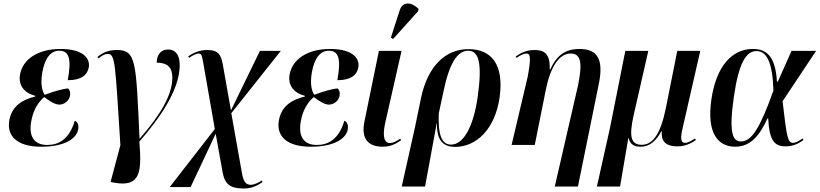

<svg xmlns="http://www.w3.org/2000/svg" viewBox="-20 -826 4670 1094"><path d="M215 10C356 10 419 -41 426 -91C429 -110 424 -131 406 -138C374 -29 311 0 249 0C171 0 143 -53 158 -135C170 -204 202 -248 232 -273C261 -251 293 -230 318 -230C347 -230 374 -252 379 -281C382 -300 377 -314 368 -322C337 -320 286 -305 235 -286C221 -305 209 -345 221 -414C236 -496 269 -537 318 -537C375 -537 388 -488 366 -369C444 -369 478 -399 486 -443C494 -492 456 -547 324 -547C198 -547 110 -490 94 -401C84 -341 116 -297 181 -280V-276C105 -258 47 -220 33 -140C18 -54 73 10 215 10Z M631 215C778 241 789 159 774 -19C879 -140 1004 -307 1004 -455C1004 -517 977 -544 938 -544C897 -544 873 -514 873 -469C933 -469 962 -443 962 -384C962 -279 886 -163 777 -37H775C755 -473 757 -541 646 -541C609 -541 570 -532 535 -501L541 -493C564 -512 580 -519 593 -519C638 -519 636 -466 666 1L610 211Z M1368 248C1406 248 1439 238 1476 211L1472 202C1455 215 1426 227 1409 227C1381 227 1367 210 1358 157L1298 -181L1580 -536H1461L1296 -197L1250 -456C1239 -521 1218 -541 1162 -541C1124 -541 1088 -530 1053 -505L1057 -496C1080 -512 1099 -521 1112 -521C1131 -521 1131 -504 1139 -463L1204 -91L947 240H1066L1209 -64L1248 153C1260 224 1292 248 1368 248Z M1751 10C1892 10 1955 -41 1962 -91C1965 -110 1960 -131 1942 -138C1910 -29 1847 0 1785 0C1707 0 1679 -53 1694 -135C1706 -204 1738 -248 1768 -273C1797 -251 1829 -230 1854 -230C1883 -230 1910 -252 1915 -281C1918 -300 1913 -314 1904 -322C1873 -320 1822 -305 1771 -286C1757 -305 1745 -345 1757 -414C1772 -496 1805 -537 1854 -537C1911 -537 1924 -488 1902 -369C1980 -369 2014 -399 2022 -443C2030 -492 1992 -547 1860 -547C1734 -547 1646 -490 1630 -401C1620 -341 1652 -297 1717 -280V-276C1641 -258 1583 -220 1569 -140C1554 -54 1609 10 1751 10Z M2220 -604 2363 -763 2365 -775C2326 -815 2274 -821 2257 -766L2207 -611ZM2161 10C2208 10 2240 -9 2265 -27L2261 -36C2243 -25 2224 -11 2202 -11C2161 -11 2161 -68 2177 -135L2268 -536H2139L2056 -131C2036 -30 2083 10 2161 10Z M2269 237H2402L2468 -122H2470C2467 -17 2514 11 2573 11C2693 11 2801 -88 2827 -273C2852 -457 2782 -546 2649 -546C2514 -546 2416 -444 2379 -268L2345 -103ZM2550 -2C2497 -2 2475 -58 2480 -179L2505 -296C2539 -464 2585 -537 2648 -537C2710 -537 2728 -461 2702 -275C2677 -99 2619 -2 2550 -2Z M3141 237H3273L3393 -353C3420 -489 3383 -547 3282 -547C3222 -547 3159 -529 3116 -431H3112C3116 -523 3078 -541 3026 -541C2979 -541 2949 -525 2919 -505L2923 -496C2945 -512 2966 -521 2979 -521C3002 -521 3007 -499 2987 -390L2895 0H3027L3090 -314C3115 -440 3164 -521 3231 -521C3289 -521 3301 -471 3273 -337Z M3381 237H3513L3560 -39H3562C3570 -4 3593 10 3630 10C3684 10 3720 -26 3748 -78H3751C3745 -12 3784 8 3840 8C3879 8 3912 -5 3945 -28L3940 -37C3920 -23 3898 -12 3884 -12C3865 -12 3854 -25 3867 -85L3970 -536H3839L3774 -210C3744 -63 3700 -1 3637 -1C3576 -1 3562 -44 3591 -172L3674 -536H3543L3455 -94Z M4170 10C4259 10 4311 -59 4353 -151H4357C4364 -24 4392 8 4458 8C4503 8 4536 -12 4558 -28L4553 -37C4538 -26 4515 -12 4499 -12C4468 -12 4463 -44 4439 -249L4630 -536H4490L4412 -361H4407C4398 -510 4345 -547 4269 -547C4154 -547 4061 -453 4033 -257C4006 -65 4072 10 4170 10ZM4202 -20C4155 -20 4132 -67 4161 -271C4189 -469 4232 -535 4290 -535C4348 -535 4382 -473 4387 -310C4311 -97 4263 -20 4202 -20Z"/></svg>

Font: Noto Serif Display SemiCondensed SemiBold
Style: Italic
Weight: 600
Width: 4
Italic angle: -12°
Designer: Monotype Design Team
Foundry: Monotype Imaging Inc.
Version: Version 2.009